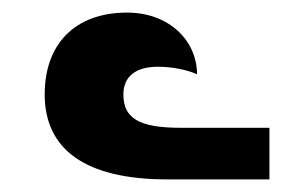

<svg xmlns="http://www.w3.org/2000/svg" viewBox="-20 -887 486 305"><path d="M246 -602H408V-684H267C201 -684 176 -699 176 -737C176 -765 195 -781 231 -781C253 -781 278 -776 293 -769C293 -822 249 -867 182 -867C99 -867 51 -817 51 -737C51 -650 115 -602 246 -602Z"/></svg>

Font: Noto Serif Armenian Extra
Style: Regular
Weight: 800
Designer: Monotype Design Team
Foundry: Monotype Imaging Inc.
Version: Version 1.901